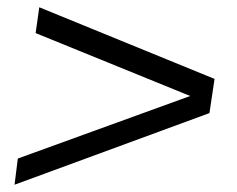

<svg xmlns="http://www.w3.org/2000/svg" viewBox="-20 -518 653 528"><path d="M20 -10 29 -82 503 -254 78 -427 88 -498 570 -301 556 -207Z"/></svg>

Font: Chivo ExtraLight
Style: Italic
Weight: 250
Italic angle: -8.05°
Designer: Hector Gatti
Foundry: Omnibus-Type
Version: Version 2.002